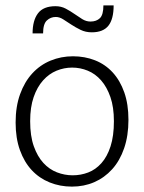

<svg xmlns="http://www.w3.org/2000/svg" viewBox="-20 -685 536 713"><path d="M457 -240Q457 -181 441 -134.5Q425 -88 396.5 -56.5Q368 -25 330 -8.5Q292 8 247 8Q203 8 164.5 -7.5Q126 -23 98 -53Q70 -83 54 -127.5Q38 -172 38 -230Q38 -289 54.5 -335Q71 -381 100 -412.5Q129 -444 168 -460Q207 -476 251 -476Q295 -476 333 -461Q371 -446 398.5 -416Q426 -386 441.5 -342Q457 -298 457 -240ZM403 -235Q403 -287 390 -324.5Q377 -362 355.5 -386.5Q334 -411 306 -422.5Q278 -434 248 -434Q218 -434 190 -422.5Q162 -411 140 -386.5Q118 -362 105 -324.5Q92 -287 92 -235Q92 -180 105.5 -142Q119 -104 141 -80Q163 -56 191.5 -45Q220 -34 250 -34Q280 -34 307.5 -44.5Q335 -55 356.5 -79Q378 -103 390.5 -141.5Q403 -180 403 -235ZM101 -561Q101 -609 121 -635.5Q141 -662 186 -662Q207 -662 224 -653Q241 -644 256 -633.5Q271 -623 285.5 -614Q300 -605 316 -605Q338 -605 351 -617.5Q364 -630 364 -665H402Q402 -614 382.5 -589.5Q363 -565 321 -565Q298 -565 279.5 -574Q261 -583 245 -593.5Q229 -604 215 -613Q201 -622 187 -622Q168 -622 154 -609Q140 -596 140 -561Z"/></svg>

Font: Mukta ExtraLight
Style: Regular
Weight: 275
Designer: Girish Dalvi and Yashodeep Gholap
Foundry: Ek Type
Version: Version 2.538;PS 1.002;hotconv 16.6.51;makeotf.lib2.5.65220;